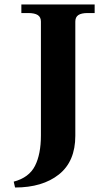

<svg xmlns="http://www.w3.org/2000/svg" viewBox="-20 -720 462 854"><path d="M41 88Q109 70 135.5 18Q162 -34 162 -118V-624Q162 -644 148 -653Q134 -662 105 -662H75V-700H401V-662H370Q342 -662 328.5 -653Q315 -644 315 -624V-116Q315 -2 242 56Q169 114 47 114Z"/></svg>

Font: Taviraj DemiBold
Style: Regular
Weight: 600
Designer: Katatrad Team
Foundry: CadsonDemak
Version: Version 1.030